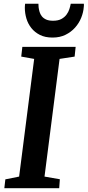

<svg xmlns="http://www.w3.org/2000/svg" viewBox="-20 -995 464 1015"><path d="M8.3 -46.9 81.1 -61.5 160.6 -683.6 92.3 -695.8 98.1 -747.1H379.9L374.5 -695.8L294.9 -683.6L215.3 -61.5L296.4 -47.4L293 0H2.9ZM257.8 -796.4Q218.8 -796.4 191.2 -810.3Q163.6 -824.2 145.8 -846.7Q127.9 -869.1 119.6 -897.2Q111.3 -925.3 111.3 -953.6Q111.3 -964.8 112.8 -975.1H183.1L184.1 -956.5Q185.5 -944.8 189.2 -932.1Q192.9 -919.4 201.2 -908.9Q209.5 -898.4 223.9 -891.8Q238.3 -885.3 260.3 -885.3Q287.1 -885.3 304.2 -894.5Q321.3 -903.8 331.5 -917.5Q341.8 -931.2 346.7 -946.8Q351.6 -962.4 354 -975.1H423.3Q423.8 -971.2 423.6 -966.8Q423.3 -962.4 422.9 -958.5Q420.9 -929.7 409.2 -900.9Q397.5 -872.1 376.7 -848.9Q356 -825.7 326.2 -811Q296.4 -796.4 257.8 -796.4Z"/></svg>

Font: Brush Lettering One
Style: Bold Italic
Weight: 400
Italic angle: -7°
Designer: Eben Sorkin
Foundry: Eben Sorkin
Version: Version 1.001